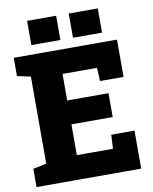

<svg xmlns="http://www.w3.org/2000/svg" viewBox="-96 -968 831 1040"><g transform="rotate(-10 319.5 -448.0)"><path d="M19.5 0V-100.1L93.3 -115.7V-594.7L19.5 -610.4V-710.9H587.4V-505.9H458L454.1 -579.1H264.6V-433.1H491.7V-301.8H264.6V-132.3H463.4L467.3 -209H595.2V0ZM354.5 -762.2V-895.5H514.2V-762.2ZM125.5 -762.2V-895.5H285.2V-762.2Z"/></g></svg>

Font: Roboto Slab Black
Style: Regular
Weight: 900
Designer: Google
Version: Version 2.000; ttfautohint (v1.8.1.43-b0c9)